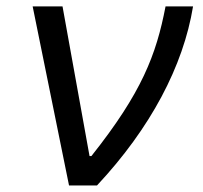

<svg xmlns="http://www.w3.org/2000/svg" viewBox="-20 -565 620 585"><path d="M190.3 0H275.6C438.9 -174.7 538.4 -363.6 568.2 -545.5H484.4C456 -397.7 411.9 -282.7 258.5 -89.5H252.8L170.5 -545.5H79.5Z"/></svg>

Font: Margiela Sans
Style: Italic
Weight: 400
Italic angle: -9.39999°
Designer: Stefan Endress, Andreas Faust
Version: Version 1.100;FEAKit 1.0